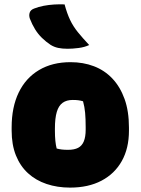

<svg xmlns="http://www.w3.org/2000/svg" viewBox="-20 -842 640 874"><path d="M301 -559Q359 -559 407.5 -540.5Q456 -522 491.5 -484.5Q527 -447 547 -391.5Q567 -336 567 -261V-247Q567 -167 534.5 -109Q502 -51 442 -19.5Q382 12 299 12Q241 12 192 -4.5Q143 -21 107.5 -53.5Q72 -86 52.5 -134.5Q33 -183 33 -248V-262Q33 -354 65 -420.5Q97 -487 157.5 -523Q218 -559 301 -559ZM311 -387Q283 -387 265 -374Q247 -361 238.5 -332.5Q230 -304 230 -257V-246Q230 -221 232 -201Q234 -181 238 -166Q249 -163 260.5 -161.5Q272 -160 290 -160Q318 -160 335.5 -169Q353 -178 361.5 -198.5Q370 -219 370 -252V-263Q370 -301 367.5 -328.5Q365 -356 358 -381Q348 -384 337.5 -385.5Q327 -387 311 -387ZM274 -822Q285 -781 299 -751.5Q313 -722 334.5 -695.5Q356 -669 386 -637Q365 -627 337.5 -623.5Q310 -620 288 -620Q263 -620 244.5 -624Q226 -628 210 -638Q189 -652 171 -669.5Q153 -687 139.5 -709Q126 -731 116 -757Q111 -771 115 -784Q119 -797 135 -803Q155 -811 178.5 -815.5Q202 -820 226.5 -821.5Q251 -823 274 -822Z"/></svg>

Font: Recursive Casual Black
Style: Regular
Weight: 900
Version: Version 1.047